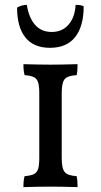

<svg xmlns="http://www.w3.org/2000/svg" viewBox="-20 -765 414 787"><path d="M50 -734Q69 -745 90 -745Q98 -693 123.5 -663.5Q149 -634 192 -634Q235 -634 261 -664Q287 -694 290 -745Q314 -745 323 -739Q323 -657 288 -613Q253 -569 185 -569Q118 -569 84 -611.5Q50 -654 50 -734ZM81 -43Q106 -45 118.5 -51Q131 -57 136 -72Q141 -87 141 -117V-384Q141 -413 136 -428Q131 -443 118.5 -449Q106 -455 81 -457Q76 -472 76 -502Q140 -500 188 -500Q228 -500 298 -502Q298 -471 294 -457Q258 -455 245.5 -441Q233 -427 233 -384V-117Q233 -74 245.5 -59.5Q258 -45 294 -43Q298 -28 298 2Q230 0 188 0Q138 0 76 2Q76 -29 81 -43Z"/></svg>

Font: Vollkorn SC
Style: Regular
Weight: 400
Designer: Friedrich Althausen
Foundry: Friedrich Althausen
Version: Version 4.015